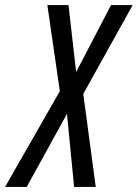

<svg xmlns="http://www.w3.org/2000/svg" viewBox="-79 -734 541 754"><path d="M-59 0 156 -376 107 -714H190L220 -451L357 -714H442L248 -365L297 0H212L184 -287L26 0Z"/></svg>

Font: Noto Sans UI Condensed
Style: Italic
Weight: 400
Width: 3
Italic angle: -12°
Designer: Monotype Design Team
Foundry: Monotype Imaging Inc.
Version: Version 1.901